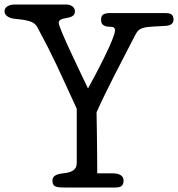

<svg xmlns="http://www.w3.org/2000/svg" viewBox="-52 -833 791 853"><path d="M209 -731C209 -764 281 -740 281 -783C281 -799 266 -813 242 -813H14C-9 -813 -32 -804 -32 -783C-32 -761 -7 -751 17 -749C84 -743 103 -733 114 -712C192 -567 205 -531 289 -350V-109C289 -76 264 -67 229 -63C192 -59 181 -48 181 -30C181 -3 198 0 235 0H459C482 0 497 -5 497 -31C497 -57 471 -63 446 -63H380C380 -171 377 -334 377 -334C417 -425 487 -558 547 -674C561 -701 569 -706 596 -712C606 -714 661 -717 682 -718C695 -718 719 -723 719 -745C719 -772 703 -775 679 -775H439C406 -775 397 -766 397 -744C397 -722 412 -714 439 -714C447 -714 459 -713 459 -698C459 -664 376 -507 339 -440C309 -503 209 -708 209 -731Z"/></svg>

Font: Life Savers
Style: ExtraBold
Weight: 800
Designer: Pablo Impallari, Rodrigo Fuenzalida, Brenda Gallo
Foundry: Pablo Impallari, Rodrigo Fuenzalida, Brenda Gallo
Version: Version 3.000